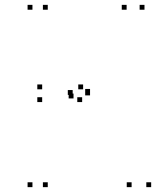

<svg xmlns="http://www.w3.org/2000/svg" viewBox="-20 -760 660 790"><path d="M176.5 -720V-740H156.5V-720ZM113.5 -720V-740H93.5V-720ZM113.5 10V-10H93.5V10ZM176.5 10V-10H156.5V10ZM602 10V-10H582V10ZM350.5 -367.5V-387.5H330.5V-367.5ZM350.5 -374V-394H330.5V-374ZM574.5 -720V-740H554.5V-720ZM501 -720V-740H481V-720ZM279 -369.5V-389.5H259V-369.5ZM322 -392.5V-412.5H302V-392.5ZM153.5 -392.5V-412.5H133.5V-392.5ZM153.5 -340V-360H133.5V-340ZM318 -340V-360H298V-340ZM282.5 -355V-375H262.5V-355ZM521.5 10V-10H501.5V10Z"/></svg>

Font: Monaspace Argon Dots Var
Style: Regular
Weight: 400
Designer: Riley Cran and the Lettermatic Team
Version: Version 1.100 (Monaspace Argon Dots)